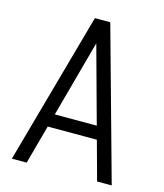

<svg xmlns="http://www.w3.org/2000/svg" viewBox="-118 -889 836 977"><g transform="rotate(15 300.0 -400.0)"><path d="M37 0 260 -800H341L563 0H486L300 -678L115 0ZM134 -205 152 -274H448L466 -205Z"/></g></svg>

Font: Victor Mono Thin
Style: Regular
Weight: 400
Monospace: yes
Version: Version 1.561;gftools[0.9.30]